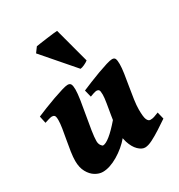

<svg xmlns="http://www.w3.org/2000/svg" viewBox="-164 -775 842 904"><g transform="rotate(-30 257.5 -323.5)"><path d="M505.4 -57.1Q481.9 -41 455.1 -23.7Q428.2 -6.3 404.1 5.9Q379.9 18.1 363.3 18.1Q345.7 18.1 327.4 0.2Q309.1 -17.6 298.3 -51.3Q287.6 -85 291.5 -133.3Q293.9 -158.7 299.3 -190.9Q304.7 -223.1 309.6 -252.2Q314.5 -281.2 314.5 -297.9Q314.5 -318.4 310.1 -323.2Q305.7 -328.1 297.9 -328.1Q292.5 -328.1 281 -324.5Q269.5 -320.8 261.2 -317.4L251.5 -356Q270.5 -364.3 297.6 -375.2Q324.7 -386.2 352.5 -396.5Q380.4 -406.7 402.8 -413.6Q425.3 -420.4 435.1 -420.4Q447.8 -420.4 451.7 -411.6Q455.6 -402.8 455.6 -382.3Q455.6 -362.8 451.2 -332.8Q446.8 -302.7 440.9 -269.3Q435.1 -235.8 430.7 -204.8Q426.3 -173.8 426.3 -151.9Q426.3 -110.8 432.6 -96.7Q439 -82.5 449.7 -82.5Q461.9 -82.5 470.9 -85.7Q480 -88.9 496.1 -95.2ZM296.9 -170.9 294.4 -74.2Q261.7 -35.2 216.3 -8.5Q170.9 18.1 133.8 18.1Q113.8 18.1 93.5 5.9Q73.2 -6.3 59.6 -31Q45.9 -55.7 45.9 -91.8Q45.9 -111.8 50 -140.1Q54.2 -168.5 59.8 -198.5Q65.4 -228.5 69.6 -254.9Q73.7 -281.2 73.7 -297.9Q73.7 -318.4 68.6 -323.2Q63.5 -328.1 55.2 -328.1Q49.8 -328.1 37.1 -324.5Q24.4 -320.8 14.6 -317.4L6.3 -356Q25.4 -364.3 53 -375.2Q80.6 -386.2 109.4 -396.5Q138.2 -406.7 161.1 -413.6Q184.1 -420.4 193.4 -420.4Q206.5 -420.4 210.9 -411.6Q215.3 -402.8 215.3 -382.3Q215.3 -362.8 210 -327.6Q204.6 -292.5 197.3 -252.7Q189.9 -212.9 184.6 -177.7Q179.2 -142.6 179.2 -123Q179.2 -108.4 185.8 -98.9Q192.4 -89.4 196.8 -89.4Q210.9 -89.4 236.1 -109.4Q261.2 -129.4 296.9 -170.9ZM329.1 -475.1Q320.8 -468.3 306.9 -461.9Q293 -455.6 284.7 -455.1L139.6 -622.6L159.7 -649.9Q165 -650.9 181.9 -653.3Q198.7 -655.8 219 -658.4Q239.3 -661.1 255.9 -663.1Q272.5 -665 278.3 -665Z"/></g></svg>

Font: Dai Banna SIL
Style: Bold Italic
Weight: 700
Italic angle: -11°
Designer: Victor Gaultney
Foundry: SIL International
Version: Version 4.000